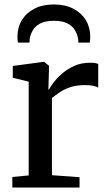

<svg xmlns="http://www.w3.org/2000/svg" viewBox="-20 -843 484 863"><path d="M35.5 0V-47.5L109 -54.5V-476L37.5 -493.5V-546.5L175 -565H178.5L200 -547.5V-528.5L197.5 -440.5H200Q204.5 -449 218.2 -468.5Q232 -488 255.5 -509.2Q279 -530.5 311.5 -545.8Q344 -561 385 -561Q399.5 -561 407.8 -559.5Q416 -558 421.5 -556V-449Q415.5 -453.5 400.8 -457Q386 -460.5 362.5 -460.5Q322.5 -460.5 294.2 -450.5Q266 -440.5 246.8 -427.2Q227.5 -414 213.5 -403V-55.5L337.5 -46.5V0ZM222.5 -823Q272.5 -823 309.2 -804Q346 -785 365.8 -752.5Q385.5 -720 385.5 -679Q385.5 -673 385 -665.2Q384.5 -657.5 383.5 -651.5H332Q332 -654.5 332 -659Q332 -663.5 331 -668.5Q328 -687.5 317.5 -706.2Q307 -725 284.2 -737.2Q261.5 -749.5 222.5 -749.5Q183 -749.5 160.2 -737.2Q137.5 -725 127 -706.2Q116.5 -687.5 113.5 -668.5Q113 -663.5 112.8 -659Q112.5 -654.5 112.5 -651.5H60.5Q59 -657.5 58.8 -665.2Q58.5 -673 58.5 -679Q58.5 -720 78.2 -752.5Q98 -785 134.8 -804Q171.5 -823 222.5 -823Z"/></svg>

Font: Merriweather 24pt
Style: Regular
Weight: 400
Designer: Eben Sorkin
Foundry: Eben Sorkin
Version: Version 2.100